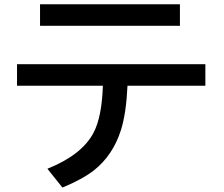

<svg xmlns="http://www.w3.org/2000/svg" viewBox="-20 -806 1040 892"><path d="M59.1 -507.8H934.1V-407.7H572.3Q566.4 -279.3 542 -202.1Q504.9 -85 417 -15.1Q363.3 26.9 270 65.4L200.2 -22Q360.4 -86.4 414.1 -188.5Q453.1 -261.2 458 -407.7H59.1ZM166 -786.1H815.9V-686H166Z"/></svg>

Font: BIZ UDGothic
Style: Bold
Weight: 700
Monospace: yes
Designer: TypeBank Co., Ltd.
Foundry: Morisawa Inc.
Version: Version 1.05